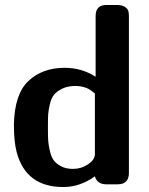

<svg xmlns="http://www.w3.org/2000/svg" viewBox="-20 -742 601 773"><path d="M36 -239Q38 -363 94.5 -416Q151 -469 240 -469Q309 -469 365 -433V-678Q365 -722 409 -722H449Q471 -722 482.5 -714.5Q494 -707 496.5 -698.5Q499 -690 499 -677V-46Q499 0 454 0H408Q371 0 362 -32Q302 11 235 11Q84 11 47 -130Q36 -172 36 -239ZM173 -221Q173 -193 174 -176.5Q175 -160 180.5 -135.5Q186 -111 196 -97Q206 -83 226 -72.5Q246 -62 274 -62Q307 -62 334.5 -80.5Q362 -99 362 -121V-366Q361 -366 357 -369.5Q353 -373 349 -376Q345 -379 338 -383Q331 -387 323.5 -389.5Q316 -392 305.5 -394Q295 -396 284 -396Q253 -396 230.5 -385Q208 -374 197 -360Q186 -346 180.5 -321.5Q175 -297 174 -282Q173 -267 173 -242Z"/></svg>

Font: CMU Sans Serif
Style: Bold
Weight: 700
Version: Version 0.7.0